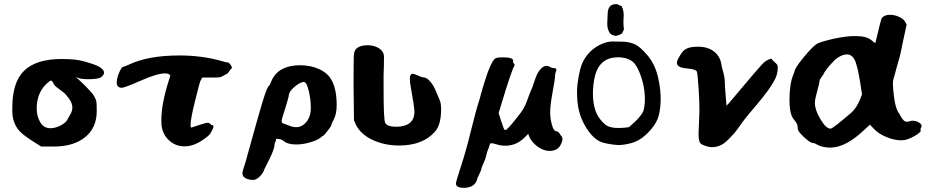

<svg xmlns="http://www.w3.org/2000/svg" viewBox="-20 -704 4466 921"><path d="M39 -165V-187Q39 -311 97 -366Q155 -421 276 -421Q306 -421 340 -418Q376 -414 427.5 -396Q479 -378 479 -355Q479 -346 467 -335Q454 -324 403 -324Q362 -324 346 -334L344 -335Q343 -335 350.5 -328.5Q358 -322 369.5 -311Q381 -300 393 -288Q405 -276 416.5 -263Q428 -250 432 -242Q441 -226 442.5 -215.5Q444 -205 444 -171Q444 -91 388.5 -46Q333 -1 237 -1H178L149 -19Q90 -56 72 -77Q41 -113 39 -165ZM156 -183Q156 -148 172.5 -118.5Q189 -89 222 -89Q248 -89 274.5 -104Q301 -119 306 -136Q307 -138 317 -154.5Q327 -171 327 -188Q327 -209 311.5 -230.5Q296 -252 285 -260.5Q274 -269 250 -287Q243 -292 238.5 -300Q234 -308 231.5 -312.5Q229 -317 225 -317Q218 -317 198 -297Q156 -253 156 -183Z M540 -309Q540 -323 546 -341Q552 -359 559 -371Q566 -383 570 -383Q572 -383 596 -393Q690 -438 840 -438Q950 -438 1044 -411Q1066 -404 1074 -404Q1078 -404 1085 -395Q1092 -386 1092 -379Q1092 -374 1088 -373Q1084 -370 1079 -361Q1074 -352 1067 -349Q1060 -346 1051 -340.5Q1042 -335 1034 -333.5Q1026 -332 1006 -332H950L940 -313Q936 -301 915 -217Q894 -133 894 -104Q894 -92 898 -92Q900 -92 933 -103.5Q966 -115 978 -115Q984 -115 989 -109.5Q994 -104 996 -104Q1004 -104 1004 -97Q1004 -92 1000 -84.5Q996 -77 994 -72L990 -66Q990 -61 972 -46.5Q954 -32 932 -20Q898 -2 866 -2Q818 -2 786 -35.5Q754 -69 754 -119V-129Q754 -208 792 -325Q798 -342 796 -344Q788 -352 772 -352Q734 -352 656 -317.5Q578 -283 564 -283Q540 -283 540 -309Z M1143 127Q1143 122 1145 114Q1153 93 1182 -13.5Q1211 -120 1237 -207.5Q1263 -295 1273 -295Q1273 -295 1276 -301.5Q1279 -308 1283 -317.5Q1287 -327 1291 -333Q1327 -391 1421 -391Q1471 -391 1512 -372Q1553 -353 1571 -319Q1595 -275 1595 -200Q1595 -157 1581 -131Q1569 -108 1569 -103Q1569 -99 1551 -76Q1533 -53 1531 -53Q1527 -53 1517 -43Q1501 -31 1467 -21Q1433 -11 1401 -11Q1361 -11 1343 -26Q1329 -38 1309 -38Q1303 -38 1303 -35Q1303 -33 1304 -32Q1305 -31 1303 -28Q1301 -25 1299 -20Q1297 -15 1297 -11Q1297 9 1274 56Q1251 103 1249 106Q1243 126 1226 142.5Q1209 159 1195 159Q1173 159 1158 151Q1143 143 1143 127ZM1331 -124Q1331 -119 1333 -116Q1335 -113 1338 -112Q1341 -111 1349 -108Q1357 -105 1363 -103Q1383 -94 1401 -94Q1429 -94 1450 -119.5Q1471 -145 1471 -186Q1471 -226 1461 -268.5Q1451 -311 1437 -311H1435Q1417 -308 1391 -286Q1365 -264 1365 -243Q1365 -241 1357 -213Q1331 -132 1331 -124Z M1676 -289Q1676 -408 1677 -431Q1678 -454 1684 -464Q1700 -487 1744 -487Q1774 -487 1797 -473Q1820 -459 1822 -434Q1822 -388 1820 -344V-279Q1820 -127 1828 -114Q1838 -96 1882 -96Q1906 -96 1928 -104Q1968 -120 1968 -169Q1968 -189 1950 -289Q1946 -309 1946 -326Q1946 -350 1960 -350Q1966 -350 1985 -341.5Q2004 -333 2010 -333Q2024 -333 2038 -319Q2052 -305 2060 -290Q2068 -275 2077 -252.5Q2086 -230 2088 -227Q2096 -209 2096 -181Q2096 -104 2066 -72Q2008 -6 1894 -6Q1826 -6 1769 -32Q1712 -58 1688 -104L1678 -127Z M2167 176Q2167 168 2193 88Q2216 18 2239 -76.5Q2262 -171 2281 -230Q2281 -231 2287.5 -254.5Q2294 -278 2302 -304Q2310 -330 2320 -358Q2330 -386 2341 -405Q2352 -424 2361 -426Q2371 -429 2392 -429Q2442 -429 2442 -412L2441 -411Q2441 -410 2441 -409Q2440 -406 2445 -399.5Q2450 -393 2448 -390Q2433 -365 2383 -198L2372 -162L2380 -136Q2396 -85 2400 -82Q2402 -80 2404 -80Q2413 -80 2460 -140Q2482 -167 2492 -184.5Q2502 -202 2511 -228.5Q2520 -255 2528 -272Q2532 -279 2539.5 -302.5Q2547 -326 2554 -342.5Q2561 -359 2574 -373.5Q2587 -388 2603 -388Q2610 -388 2618 -383Q2626 -378 2632 -378Q2649 -378 2649 -369Q2649 -366 2646 -358.5Q2643 -351 2643 -347Q2643 -328 2631 -263.5Q2619 -199 2619 -164Q2619 -137 2627.5 -105.5Q2636 -74 2650 -74Q2658 -74 2665 -62.5Q2672 -51 2674 -50Q2678 -46 2678 -38Q2678 -25 2669.5 -9.5Q2661 6 2650 12Q2634 20 2617 20Q2587 20 2558.5 -1Q2530 -22 2518 -50L2514 -62L2497 -45Q2457 -5 2404 -5Q2383 -5 2364 -11Q2345 -17 2338 -17Q2333 -17 2331 -14Q2329 -11 2327 -3Q2325 5 2322 11Q2316 24 2312.5 41.5Q2309 59 2301 75Q2289 101 2289 107Q2289 111 2279.5 130.5Q2270 150 2270 151Q2261 197 2204 197Q2167 197 2167 176Z M2949 -8Q2912 -10 2877.5 -18.5Q2843 -27 2816 -58.5Q2789 -90 2771.5 -130.5Q2754 -171 2750 -217Q2746 -263 2750 -299Q2754 -335 2763.5 -373Q2773 -411 2798 -441.5Q2823 -472 2856.5 -488.5Q2890 -505 2916.5 -505Q2943 -505 2971 -504Q2999 -503 3024.5 -492Q3050 -481 3086 -438.5Q3122 -396 3136.5 -333.5Q3151 -271 3149 -218Q3147 -165 3134.5 -133.5Q3122 -102 3089.5 -68.5Q3057 -35 3023 -22.5Q2989 -10 2949 -8ZM2997 -94Q3061 -148 3068 -178Q3075 -208 3073 -245Q3071 -282 3060.5 -319Q3050 -356 3034 -384.5Q3018 -413 2987 -423Q2956 -433 2919.5 -427Q2883 -421 2860.5 -394.5Q2838 -368 2830 -321Q2822 -274 2825 -232Q2828 -190 2841.5 -160.5Q2855 -131 2883.5 -106.5Q2912 -82 2997 -94ZM2933 -532Q2917 -534 2906 -544Q2892 -565 2893 -592.5Q2894 -620 2895 -641Q2896 -662 2906 -674Q2920 -686 2941 -684L2962 -674Q2974 -651 2971.5 -621Q2969 -591 2973 -563L2964 -544Q2949 -534 2933 -532Z M3227 -402Q3227 -414 3241 -436Q3255 -462 3274 -471Q3293 -480 3329 -480Q3375 -480 3405 -457Q3435 -434 3441 -392Q3443 -380 3448 -362.5Q3453 -345 3455 -332.5Q3457 -320 3457 -306Q3457 -292 3461 -244.5Q3465 -197 3465 -197Q3467 -197 3509 -247.5Q3551 -298 3596 -350.5Q3641 -403 3649 -408Q3669 -422 3681 -422Q3683 -422 3683 -420Q3683 -417 3696 -406Q3709 -395 3709 -390Q3709 -389 3710 -387Q3711 -385 3711 -383Q3711 -347 3695 -319Q3671 -274 3615 -208Q3559 -142 3553 -133Q3549 -129 3530 -102Q3511 -75 3501 -63.5Q3491 -52 3472 -33Q3453 -14 3434 -6Q3415 2 3395 2Q3383 2 3371 -2Q3345 -9 3338 -19Q3331 -29 3331 -65Q3331 -74 3335 -170V-183Q3335 -219 3331 -281Q3327 -343 3323 -360Q3319 -372 3273 -376Q3227 -380 3227 -402Z M3767 -224Q3767 -300 3785 -345L3791 -360Q3791 -376 3837 -431.5Q3883 -487 3903 -496Q3925 -506 3981 -518.5Q4037 -531 4083 -531Q4137 -531 4159 -512Q4175 -498 4179 -498Q4207 -615 4209 -616Q4221 -633 4249 -633Q4271 -633 4292 -623.5Q4313 -614 4321 -601L4329 -586L4313 -512Q4305 -473 4301 -454Q4297 -435 4295 -428.5Q4293 -422 4287 -402Q4281 -382 4273 -350Q4271 -342 4268 -332.5Q4265 -323 4264 -316.5Q4263 -310 4263 -301Q4263 -283 4269 -235Q4277 -178 4293 -160Q4293 -159 4300 -147Q4307 -135 4314 -127.5Q4321 -120 4331 -120Q4335 -120 4344 -122.5Q4353 -125 4357 -125Q4373 -125 4387 -117Q4401 -109 4401 -99Q4401 -97 4398 -91Q4395 -85 4395 -82Q4397 -81 4397 -79Q4397 -68 4366 -51Q4335 -34 4317 -32Q4315 -32 4310 -31.5Q4305 -31 4303 -31Q4269 -31 4231 -47Q4193 -63 4171 -87L4153 -106L4127 -82Q4037 4 3963 4Q3935 4 3911 -5Q3905 -7 3900 -10Q3895 -13 3892 -14.5Q3889 -16 3886 -17Q3883 -18 3879 -18Q3867 -18 3837 -46Q3807 -74 3807 -85Q3807 -98 3804 -106.5Q3801 -115 3792 -126Q3783 -137 3779 -145Q3767 -172 3767 -224ZM3889 -211Q3889 -176 3916 -131.5Q3943 -87 3963 -87H3965Q3977 -89 4063 -163Q4089 -186 4105 -226L4115 -251L4107 -304Q4101 -339 4097 -359Q4093 -379 4086 -401Q4079 -423 4068 -433Q4057 -443 4043 -443Q4021 -443 3995 -425Q3983 -417 3959 -389Q3935 -361 3929 -346Q3925 -339 3918 -330Q3911 -321 3911 -316Q3911 -306 3900 -267Q3889 -228 3889 -211Z"/></svg>

Font: NaniFont Regular
Style: Regular
Weight: 400
Designer: Nanigashitei
Version: Version 1.036